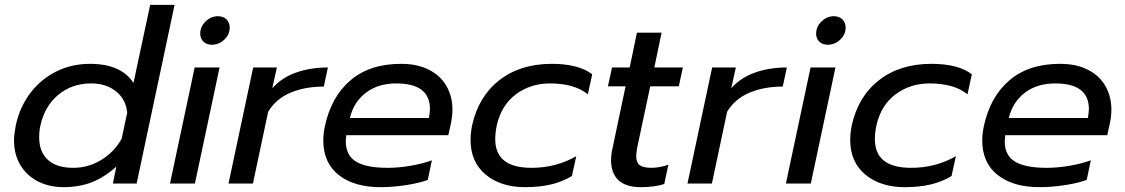

<svg xmlns="http://www.w3.org/2000/svg" viewBox="-20 -759 4652 794"><path d="M38 -179Q38 -202 45 -239Q61 -315 104.5 -373Q148 -431 212 -463Q276 -495 352 -495Q481 -495 532 -416L601 -739H702L545 0H447L461 -70Q412 -26 360 -5.5Q308 15 243 15Q184 15 137.5 -8.5Q91 -32 64.5 -76Q38 -120 38 -179ZM483 -185 506 -293Q501 -348 460 -381Q419 -414 357 -414Q277 -414 220.5 -366.5Q164 -319 147 -239Q142 -218 142 -191Q142 -131 178 -98Q214 -65 283 -65Q345 -65 398.5 -97.5Q452 -130 483 -185Z M808 -620Q808 -649 830.5 -670.5Q853 -692 881 -692Q903 -692 916.5 -679Q930 -666 930 -645Q930 -616 907.5 -595Q885 -574 856 -574Q834 -574 821 -587Q808 -600 808 -620ZM785 -480H888L786 0H683Z M1027 -480H1125L1106 -394Q1145 -438 1204.5 -459Q1264 -480 1336 -480L1319 -401Q1242 -401 1182 -376Q1122 -351 1089 -297L1026 0H925Z M1317 -178Q1317 -208 1324 -239Q1350 -359 1429.5 -427Q1509 -495 1639 -495Q1706 -495 1754 -470.5Q1802 -446 1826.5 -403Q1851 -360 1851 -306Q1851 -279 1845 -250L1834 -200H1412Q1410 -182 1410 -174Q1410 -117 1452 -91Q1494 -65 1583 -65Q1629 -65 1678 -73.5Q1727 -82 1766 -96L1749 -15Q1714 -2 1659.5 6.5Q1605 15 1554 15Q1444 15 1380.5 -35.5Q1317 -86 1317 -178ZM1754 -271Q1758 -297 1758 -308Q1758 -414 1619 -414Q1543 -414 1492.5 -375Q1442 -336 1427 -271Z M1926 -180Q1926 -208 1932 -239Q1958 -359 2044.5 -427Q2131 -495 2262 -495Q2372 -495 2429 -452L2411 -369Q2356 -414 2254 -414Q2174 -414 2113.5 -369Q2053 -324 2034 -239Q2028 -209 2028 -184Q2028 -124 2065.5 -94.5Q2103 -65 2178 -65Q2279 -65 2363 -113L2345 -31Q2305 -7 2258 4Q2211 15 2151 15Q2051 15 1988.5 -37Q1926 -89 1926 -180Z M2507 -96Q2507 -119 2513 -146L2567 -402H2494L2511 -480H2584L2614 -624H2716L2686 -480H2804L2787 -402H2669L2616 -153Q2611 -126 2611 -113Q2611 -87 2625.5 -76Q2640 -65 2675 -65Q2690 -65 2709.5 -68.5Q2729 -72 2744 -78L2727 2Q2687 15 2630 15Q2569 15 2538 -13.5Q2507 -42 2507 -96Z M2925 -480H3023L3004 -394Q3043 -438 3102.5 -459Q3162 -480 3234 -480L3217 -401Q3140 -401 3080 -376Q3020 -351 2987 -297L2924 0H2823Z M3355 -620Q3355 -649 3377.5 -670.5Q3400 -692 3428 -692Q3450 -692 3463.5 -679Q3477 -666 3477 -645Q3477 -616 3454.5 -595Q3432 -574 3403 -574Q3381 -574 3368 -587Q3355 -600 3355 -620ZM3332 -480H3435L3333 0H3230Z M3496 -180Q3496 -208 3502 -239Q3528 -359 3614.5 -427Q3701 -495 3832 -495Q3942 -495 3999 -452L3981 -369Q3926 -414 3824 -414Q3744 -414 3683.5 -369Q3623 -324 3604 -239Q3598 -209 3598 -184Q3598 -124 3635.5 -94.5Q3673 -65 3748 -65Q3849 -65 3933 -113L3915 -31Q3875 -7 3828 4Q3781 15 3721 15Q3621 15 3558.5 -37Q3496 -89 3496 -180Z M4042 -178Q4042 -208 4049 -239Q4075 -359 4154.5 -427Q4234 -495 4364 -495Q4431 -495 4479 -470.5Q4527 -446 4551.5 -403Q4576 -360 4576 -306Q4576 -279 4570 -250L4559 -200H4137Q4135 -182 4135 -174Q4135 -117 4177 -91Q4219 -65 4308 -65Q4354 -65 4403 -73.5Q4452 -82 4491 -96L4474 -15Q4439 -2 4384.5 6.5Q4330 15 4279 15Q4169 15 4105.5 -35.5Q4042 -86 4042 -178ZM4479 -271Q4483 -297 4483 -308Q4483 -414 4344 -414Q4268 -414 4217.5 -375Q4167 -336 4152 -271Z"/></svg>

Font: Prompt
Style: Italic
Weight: 400
Italic angle: -12°
Designer: Katatrad Team
Foundry: CadsonDemak
Version: Version 1.001